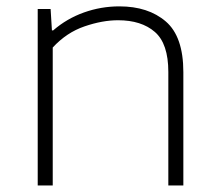

<svg xmlns="http://www.w3.org/2000/svg" viewBox="-20 -568 668 588"><path d="M95.5 0V-540.5H135L139 -475H143Q184.5 -511 237 -529.8Q289.5 -548.5 345.5 -548.5Q434 -548.5 487.8 -502.2Q541.5 -456 541.5 -347V0H495.5V-347.5Q495.5 -434.5 454.2 -470.2Q413 -506 341.5 -506Q293.5 -506 238.8 -487.2Q184 -468.5 141.5 -422.5V0Z"/></svg>

Font: Encode Sans Expanded Expanded ExtraLight
Style: Regular
Weight: 200
Width: 7
Designer: Multiple Designers
Foundry: Impallari Type
Version: Version 3.000; ttfautohint (v1.8.3) -l 8 -r 50 -G 200 -x 14 